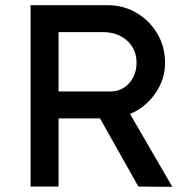

<svg xmlns="http://www.w3.org/2000/svg" viewBox="-20 -720 735 741"><path d="M98 0V-700H396Q456 -700 506.5 -670.5Q557 -641 587 -590.5Q617 -540 617 -477Q617 -413 579 -359Q541 -305 482 -280L645 1L514 0L366 -263H206V0ZM206 -367H406Q450 -367 478.5 -399Q507 -431 507 -478Q507 -530 470.5 -563Q434 -596 378 -596H206Z"/></svg>

Font: Readex Pro
Style: Regular
Weight: 400
Designer: Bonnie Shaver-Troup, Thomas Jockin
Foundry: Lexend
Version: Version 1.204; ttfautohint (v1.8.4.7-5d5b)